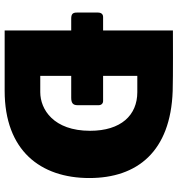

<svg xmlns="http://www.w3.org/2000/svg" viewBox="11 -774 763 825"><g transform="rotate(90 392.5 -361.5)"><path d="M371 -722C308 -724 132 -723 111 -723V-423H53C41 -423 34 -415 34 -401V-310C34 -293 40 -286 60 -286H111V0H370C626 0 745 -153 745 -364C745 -569 632 -713 371 -722ZM376 -153H306V-286H400C422 -286 432 -293 432 -313V-404C432 -415 425 -423 414 -423H306V-570H376C475 -570 542 -500 542 -367C542 -210 450 -153 376 -153Z"/></g></svg>

Font: United Sans Black
Style: Regular
Weight: 900
Designer: Pablo Impallari, Rodrigo Fuenzalida (Modified by Dan O. Williams)
Version: Version 1.000;PS 001.000;hotconv 1.0.88;makeotf.lib2.5.64775